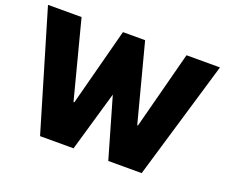

<svg xmlns="http://www.w3.org/2000/svg" viewBox="-117 -832 1192 1005"><g transform="rotate(20 479.0 -330.0)"><path d="M754 0H568L471.5 -334.5L374.5 0H188L-8 -660H179L291.5 -227.5H296L409.5 -660H533L646.5 -227.5H650.5L763.5 -660H950Z"/></g></svg>

Font: Lucymar Sans ExtraBold
Style: Regular
Weight: 800
Foundry: The League of Moveable Type (original font) / Main changes by Cristiano Sobral with portions from Mirco Monsees
Version: Version 2.001;August 30, 2020;FontCreator 13.0.0.2681 64-bit